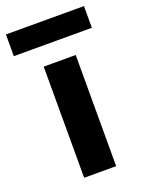

<svg xmlns="http://www.w3.org/2000/svg" viewBox="-173 -758 622 823"><g transform="rotate(-20 138.0 -346.0)"><path d="M316 -593H-40V-692H316ZM211 0H65V-507H211Z"/></g></svg>

Font: Hind Vadodara
Style: Bold
Weight: 700
Designer: Hitesh Malaviya
Foundry: Indian Type Foundry
Version: Version 0.702;PS 1.0;hotconv 1.0.81;makeotf.lib2.5.63406